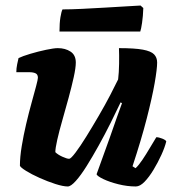

<svg xmlns="http://www.w3.org/2000/svg" viewBox="-20 -674 622 694"><path d="M225 0Q208 0 180 -9Q152 -18 123 -31Q94 -44 74 -56.5Q54 -69 52 -75Q52 -106 58.5 -145.5Q65 -185 74.5 -225.5Q84 -266 94 -302Q104 -338 110.5 -362.5Q117 -387 117 -393Q117 -405 108.5 -409Q100 -413 86 -413H39Q39 -427 42 -441.5Q45 -456 47 -464Q61 -471 89.5 -479.5Q118 -488 146.5 -494Q175 -500 189 -500Q216 -500 235 -487.5Q254 -475 254 -448Q254 -429 246.5 -395Q239 -361 228 -320.5Q217 -280 205.5 -240Q194 -200 187 -169Q180 -138 180 -124Q189 -115 205.5 -107.5Q222 -100 230 -100Q236 -100 253 -122.5Q270 -145 292 -180.5Q314 -216 337 -255.5Q360 -295 378.5 -330.5Q397 -366 407 -387Q410 -412 410.5 -444Q411 -476 410 -500Q467 -500 496.5 -494.5Q526 -489 537 -477.5Q548 -466 548 -448Q548 -425 539 -373.5Q530 -322 510.5 -246Q491 -170 459 -73L470 -66Q481 -76 494.5 -96Q508 -116 521.5 -139Q535 -162 545 -178Q554 -178 566.5 -173Q579 -168 581 -163Q576 -142 563.5 -114.5Q551 -87 535 -60.5Q519 -34 502.5 -17Q486 0 471 0Q440 0 408 -8Q376 -16 354 -26.5Q332 -37 329 -44L377 -177Q390 -215 402 -248.5Q414 -282 421 -301L416 -304Q400 -270 379.5 -229Q359 -188 336.5 -147.5Q314 -107 293 -73.5Q272 -40 254 -20Q236 0 225 0ZM195 -560Q195 -591 198.5 -612Q202 -633 206 -640Q236 -640 277 -642Q318 -644 360 -646.5Q402 -649 436 -651Q470 -653 488 -654L498 -645Q497 -615 493.5 -591.5Q490 -568 487 -560Z"/></svg>

Font: Texturina 12pt Black
Style: Italic
Weight: 900
Italic angle: -11°
Designer: Guillermo Torres Carreño
Foundry: Omnibus-Type
Version: Version 1.002